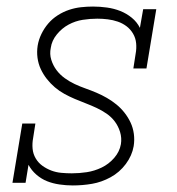

<svg xmlns="http://www.w3.org/2000/svg" viewBox="-20 -558 540 586"><path d="M202 8Q202 8 202 8Q202 8 202 8Q182 8 161.5 5Q141 2 123.5 -5Q106 -12 91 -25Q76 -38 67 -55L58 0H18L48 -181H88L81 -136Q78 -120 79.5 -104Q81 -88 89 -74.5Q97 -61 109.5 -52Q122 -43 136.5 -37.5Q151 -32 167 -30.5Q183 -29 199 -29Q222 -29 245 -32.5Q268 -36 290 -46.5Q312 -57 328.5 -76Q345 -95 349 -118Q352 -137 346.5 -155Q341 -173 330.5 -187Q320 -201 305.5 -211Q291 -221 275 -228.5Q259 -236 242 -242.5Q225 -249 208.5 -256Q192 -263 176.5 -271.5Q161 -280 147.5 -291.5Q134 -303 123 -317Q112 -331 104.5 -347Q97 -363 94.5 -381.5Q92 -400 95 -419Q98 -437 106.5 -454.5Q115 -472 127.5 -486.5Q140 -501 156.5 -511.5Q173 -522 191 -528Q209 -534 227.5 -536Q246 -538 264 -538Q285 -538 306.5 -535Q328 -532 347 -524.5Q366 -517 382 -504Q398 -491 407 -473L417 -530H457L427 -349H387L394 -394Q397 -410 395.5 -426Q394 -442 386 -455.5Q378 -469 366 -478Q354 -487 339.5 -492Q325 -497 309 -499Q293 -501 277 -501Q255 -501 232.5 -497.5Q210 -494 189.5 -483Q169 -472 153.5 -453Q138 -434 135 -412Q131 -393 136.5 -375.5Q142 -358 152.5 -344Q163 -330 177.5 -319.5Q192 -309 208 -301.5Q224 -294 241 -288Q258 -282 274.5 -275Q291 -268 306.5 -259Q322 -250 335.5 -239Q349 -228 360 -214Q371 -200 378.5 -184Q386 -168 388.5 -149.5Q391 -131 388 -112Q383 -83 364 -57.5Q345 -32 317.5 -17Q290 -2 261 3Q232 8 202 8Z"/></svg>

Font: Iosevka Slab XLtObl
Style: Regular
Weight: 200
Italic angle: -9°
Monospace: yes
Designer: Belleve Invis
Foundry: Belleve Invis
Version: Version 11.1.1; ttfautohint (v1.8.3)